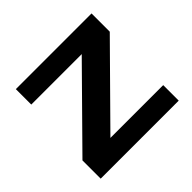

<svg xmlns="http://www.w3.org/2000/svg" viewBox="-134 -678 825 825"><g transform="rotate(-45 278.5 -265.0)"><path d="M516.1 0H42V-110.8L362.8 -436H56.2V-529.8H516.1V-418.9L195.3 -94.2H516.1Z"/></g></svg>

Font: Aurulent Sans
Style: Bold
Weight: 700
Version: Version 2007.05.04